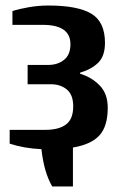

<svg xmlns="http://www.w3.org/2000/svg" viewBox="-20 -530 445 695"><path d="M244 4V145H169Q139 93 130 10Q67 7 15 -10V-60H145Q193 -60 219 -79.5Q245 -99 245 -145Q245 -187 222 -206Q199 -225 165 -225H80V-295H155Q189 -295 212 -313.5Q235 -332 235 -370Q235 -440 135 -440H25V-490Q50 -498 85 -504Q120 -510 155 -510Q261 -510 310.5 -480.5Q360 -451 360 -375Q360 -327 335.5 -303Q311 -279 270 -267V-263Q311 -251 340.5 -221Q370 -191 370 -140Q370 -73 340 -40Q310 -7 244 4Z"/></svg>

Font: Cuprum
Style: Bold
Weight: 700
Designer: Jovanny Lemonad
Foundry: Jovanny Lemonad
Version: Version 2.000